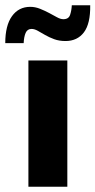

<svg xmlns="http://www.w3.org/2000/svg" viewBox="-39 -710 363 730"><path d="M69 0V-480H217V0ZM-19 -546Q-19 -613 6.5 -648.5Q32 -684 76 -684Q95 -684 113.5 -676.5Q132 -669 148 -660.5Q164 -652 177.5 -644.5Q191 -637 202 -637Q222 -637 227.5 -653.5Q233 -670 234 -690H304Q305 -620 280 -587Q255 -554 210 -554Q186 -554 167 -561Q148 -568 132.5 -577Q117 -586 104.5 -593Q92 -600 81 -600Q65 -600 58.5 -585Q52 -570 51 -546Z"/></svg>

Font: Mukta Mahee ExtraBold
Style: Regular
Weight: 800
Designer: Shuchita Grover, Noopur Datye, Girish Dalvi, Yashodeep Gholap
Foundry: Ek Type
Version: Version 2.538;PS 1.000;hotconv 16.6.51;makeotf.lib2.5.65220;